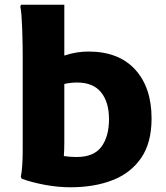

<svg xmlns="http://www.w3.org/2000/svg" viewBox="-20 -780 704 812"><path d="M278 12Q224 12 168.5 1.5Q113 -9 72 -24L68 -32Q72 -50 74 -80Q76 -110 76 -140Q76 -170 76 -190V-552Q76 -567 75.5 -594.5Q75 -622 74 -653.5Q73 -685 71 -712Q69 -739 66 -752L69 -760H252V-545Q279 -554 304 -558Q329 -562 354 -562Q482 -562 551.5 -486Q621 -410 621 -279Q621 -176 577 -112Q533 -48 456 -18Q379 12 278 12ZM252 -179Q252 -162 251.5 -147Q251 -132 250 -120Q262 -118 276 -117Q290 -116 304 -116Q377 -116 409 -159.5Q441 -203 441 -276Q441 -348 407.5 -389.5Q374 -431 306 -431Q280 -431 252 -425Z"/></svg>

Font: Kufam
Style: Bold
Weight: 700
Designer: Wael Morcos, Artur Schmal
Foundry: Original Type
Version: Version 1.300; ttfautohint (v1.8.3)